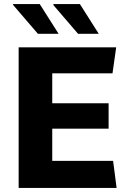

<svg xmlns="http://www.w3.org/2000/svg" viewBox="-20 -917 640 937"><path d="M71 0V-686H547L529 -559H235V-413H510V-289H235V-132H532L549 0ZM361 -752 239 -894 243 -897H370L462 -752ZM165 -752 43 -894 44 -897H174L266 -752Z"/></svg>

Font: Chivo Mono
Style: Bold
Weight: 700
Monospace: yes
Designer: Hector Gatti
Foundry: Omnibus-Type
Version: Version 1.008; ttfautohint (v1.8.4.7-5d5b)